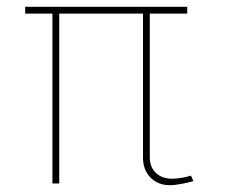

<svg xmlns="http://www.w3.org/2000/svg" viewBox="-20 -539 662 564"><path d="M479 5Q444 5 422 -17.5Q400 -40 400 -77V-499H154V0H134V-499H54V-519H530V-499H420V-77Q420 -48 438 -31Q456 -14 486 -14Q497 -14 512.5 -16.5Q528 -19 541 -23L548 -7Q535 -3 514 1Q493 5 479 5Z"/></svg>

Font: Raleway Thin
Style: Italic
Weight: 100
Italic angle: -12°
Designer: Matt McInerney, Pablo Impallari, Rodrigo Fuenzalida
Foundry: Matt McInerney, Pablo Impallari, Rodrigo Fuenzalida
Version: Version 4.026